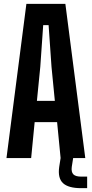

<svg xmlns="http://www.w3.org/2000/svg" viewBox="-20 -820 476 996"><path d="M13.6 0 116.9 -800H319.1L422.4 0H294.4L276.2 -186.6H159.8L141.6 0ZM171.5 -296.9H264.5L247.2 -473.3L232.1 -689.7H204.1L189 -473.2ZM432.1 156.1H401.1Q334.7 156.1 306.8 130Q278.8 103.8 287.2 45.5L294.4 -0.3H359.5L352.3 45.5Q348.8 72.5 360.5 84.4Q372.1 96.2 401.1 96.2H432.1Z"/></svg>

Font: Big Shoulders Display SC Thin
Style: Regular
Weight: 100
Designer: Patric King
Foundry: XO Type Co
Version: Version 2.002